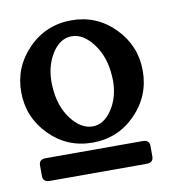

<svg xmlns="http://www.w3.org/2000/svg" viewBox="-55 -757 444 499"><g transform="rotate(-10 166.5 -507.5)"><path d="M165 -707.5Q231.9 -707.5 278.6 -659.9Q325.2 -612.3 325.2 -546.4Q325.2 -480 278.6 -432.4Q231.9 -384.8 165 -384.8Q97.7 -384.8 51 -432.4Q4.4 -480 4.4 -546.4Q4.4 -612.3 51 -659.9Q97.7 -707.5 165 -707.5ZM37.6 -366.2H293Q311 -366.2 311 -350.6V-322.3Q311 -306.2 293 -306.2H37.6Q19.5 -306.2 19.5 -322.3V-350.6Q19.5 -366.2 37.6 -366.2ZM158.7 -666.5Q127.9 -666.5 106.9 -633.8Q86.4 -601.6 86.4 -557.6Q86.4 -552.7 86.9 -546.9Q89.4 -495.1 115.2 -460.7Q141.1 -426.3 172.4 -426.3Q202.1 -426.3 223.6 -459Q244.6 -490.7 244.6 -535.2Q244.6 -540 244.1 -545.9Q241.2 -597.2 215.3 -631.8Q189.5 -666.5 158.7 -666.5Z"/></g></svg>

Font: Caudex
Style: Bold
Weight: 700
Version: Version 1.01